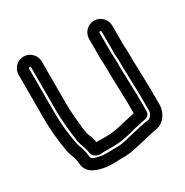

<svg xmlns="http://www.w3.org/2000/svg" viewBox="-136 -641 763 790"><g transform="rotate(-30 245.5 -246.0)"><path d="M410 -369C408 -345 412 -334 412 -318V-288L414 -223L416 -150V-78C416 -61 402 -47 394 -46C350 -42 270 -17 244 -15C234 -14 224 -14 213 -14C186 -14 168 -12 154 -15C120 -21 111 -26 109 -35C108 -44 108 -51 105 -63L101 -77C97 -93 93 -98 90 -113C80 -163 75 -216 75 -272V-474C75 -476 78 -479 80 -479C82 -479 85 -476 85 -474V-272C85 -228 89 -194 92 -165C93 -155 94 -146 95 -139L98 -117C103 -91 112 -81 117 -49C118 -44 121 -38 124 -35C142 -17 163 -24 168 -24H213C251 -24 280 -31 305 -37L327 -43C348 -48 366 -51 387 -56C398 -59 406 -70 406 -80V-150L404 -225L402 -289V-317L400 -370V-457C400 -459 403 -462 405 -462C407 -462 410 -459 410 -457ZM460 -368V-457C460 -487 435 -512 405 -512C375 -512 350 -487 350 -457V-370L352 -317V-289L354 -223L356 -150V-100C343 -97 329 -94 315 -91L293 -86C268 -80 245 -74 213 -74H168H164C161 -89 157 -104 151 -116C150 -118 149 -120 148 -126L144 -147C143 -152 143 -159 142 -169C139 -199 135 -231 135 -272V-474C135 -504 110 -529 80 -529C50 -529 25 -504 25 -474V-272C25 -213 30 -157 40 -104C44 -84 49 -75 53 -64L56 -51C57 -45 58 -40 59 -28C65 21 119 30 146 35C170 39 190 36 213 36C225 36 237 36 248 35C286 33 361 10 399 4C441 -1 466 -41 466 -78V-150L464 -225L462 -288V-318C462 -343 460 -352 460 -368Z"/></g></svg>

Font: Squarish
Style: Fog
Weight: 400
Foundry: Cannot Into Space Fonts
Version: Version 0.272